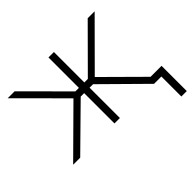

<svg xmlns="http://www.w3.org/2000/svg" viewBox="-156 -710 1061 1061"><g transform="rotate(-45 374.0 -180.0)"><path d="M16.1 0 276.9 -258.3 20 -515.6H74.2L311.5 -277.8H338.9V-515.6H381.3V-277.8H408.7L645.5 -515.6H699.7L443.4 -258.3L703.6 0H648.4L408.7 -236.8H381.3V0H338.9V-236.8H312L71.3 0ZM705.6 156.2V0H658.2V-41H748V156.2Z"/></g></svg>

Font: Inter Display ExtraLight
Style: Regular
Weight: 200
Designer: Rasmus Andersson
Foundry: rsms
Version: Version 4.000;git-a52131595